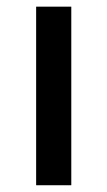

<svg xmlns="http://www.w3.org/2000/svg" viewBox="-20 -548 318 568"><path d="M190.9 -528.3V0H86.9V-528.3Z"/></svg>

Font: Arimo Medium
Style: Regular
Weight: 500
Designer: Steve Matteson
Foundry: Monotype Imaging Inc.
Version: Version 1.33